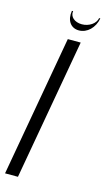

<svg xmlns="http://www.w3.org/2000/svg" viewBox="-136 -877 506 920"><g transform="rotate(15 116.5 -417.5)"><path d="M235 -835C230 -807 198 -785 162 -785C126 -785 101 -807 106 -835H100C92 -787 115 -753 156 -753C197 -753 232 -787 241 -835ZM116 -699 -8 0H56L180 -699Z"/></g></svg>

Font: Moniqa Ita Display
Style: Italic
Weight: 400
Italic angle: -10°
Designer: Rajesh Rajput
Foundry: Rajesh Rajput
Version: Version 1.000